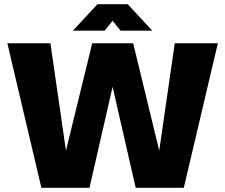

<svg xmlns="http://www.w3.org/2000/svg" viewBox="-20 -894 1072 914"><path d="M177 0 15 -688H220L294 -177L419 -688H614L738 -177L812 -688H1017L855 0H626L516 -481L406 0ZM327 -748 444 -874H588L705 -748H554L516 -795L478 -748Z"/></svg>

Font: Roundo Variable
Style: Regular
Weight: 200
Designer: Shiva Nallaperumal
Foundry: Indian Type Foundry
Version: Version 2.000